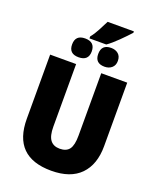

<svg xmlns="http://www.w3.org/2000/svg" viewBox="-187 -1159 1046 1278"><g transform="rotate(20 336.5 -520.0)"><path d="M392 -905Q426 -929 466.5 -969Q507 -1009 535 -1040V-1050H349Q332 -1017 314 -982Q296 -947 273 -919V-905ZM502 -828Q502 -861 482 -878Q462 -895 431 -895Q363 -895 363 -828Q363 -762 431 -762Q462 -762 482 -779.5Q502 -797 502 -828ZM317 -828Q317 -895 247 -895Q178 -895 178 -828Q178 -762 247 -762Q317 -762 317 -828ZM426 -714V-272Q426 -204 405 -175.5Q384 -147 337 -147Q293 -147 270.5 -176Q248 -205 248 -271V-714H64V-260Q64 10 334 10Q470 10 540 -62Q610 -134 610 -264V-714Z"/></g></svg>

Font: Noto Sans UI SemiCondensed Black
Style: Regular
Weight: 900
Width: 4
Designer: Monotype Design Team
Foundry: Monotype Imaging Inc.
Version: 1.001